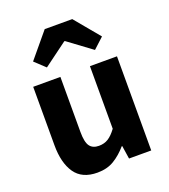

<svg xmlns="http://www.w3.org/2000/svg" viewBox="-153 -957 953 1081"><g transform="rotate(-20 323.0 -416.5)"><path d="M245 14Q153 14 111 -47Q69 -108 69 -214V-564H232V-234Q232 -173 249.5 -149Q267 -125 304 -125Q336 -125 360 -140Q384 -155 409 -189V-564H571V0H438L426 -79H423Q387 -37 345 -11.5Q303 14 245 14ZM117 -698 241 -847H406L530 -698L467 -640L325 -745H321L179 -640Z"/></g></svg>

Font: Noto Sans KR Thin ExtraBold
Style: Regular
Weight: 800
Version: Version 2.004-H2;hotconv 1.0.118;makeotfexe 2.5.65603